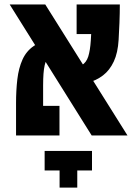

<svg xmlns="http://www.w3.org/2000/svg" viewBox="-20 -606 626 859"><path d="M390.1 0 23.4 -585.9H182.6L550.3 0ZM101.1 0V-132.3H246.1V0ZM51.8 0Q51.8 -15.1 51.8 -54.2Q51.8 -93.3 51.8 -144.5Q51.8 -201.7 57.6 -251.5Q63.5 -301.3 80.6 -339.4Q97.7 -377.4 131.3 -400.4Q165 -423.3 221.2 -427.2L233.9 -369.6Q213.9 -366.2 200.2 -354.7Q186.5 -343.3 179.7 -313.2Q172.9 -283.2 172.9 -224.1Q172.9 -198.7 172.9 -164.1Q172.9 -129.4 172.9 -94.7Q172.9 -60.1 172.9 -33.9Q172.9 -7.8 172.9 0ZM290 -226.1 285.2 -301.8Q324.7 -301.8 345.5 -314Q366.2 -326.2 374.8 -353Q383.3 -379.9 386.2 -424.3Q388.7 -463.4 390.9 -505.4Q393.1 -547.4 393.1 -585.9H516.1Q516.1 -547.4 514.4 -503.2Q512.7 -459 510.7 -428.2Q507.3 -369.6 489 -330.6Q470.7 -291.5 440.7 -268.6Q410.6 -245.6 372.3 -235.8Q334 -226.1 290 -226.1ZM322.8 -453.6V-585.9H511.7L477.5 -453.6ZM391.6 69.3V156.7H179.7V69.3ZM325.7 233.4H246.6V95.2H325.7Z"/></svg>

Font: Cascadia Code
Style: Regular
Weight: 400
Monospace: yes
Designer: Aaron Bell
Foundry: Saja Typeworks
Version: Version 2106.017